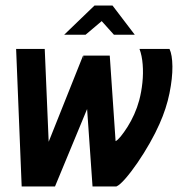

<svg xmlns="http://www.w3.org/2000/svg" viewBox="-20 -671 641 691"><path d="M313 0 280 -471H375L396 -163Q403 -166 414.5 -180Q426 -194 439 -214.5Q452 -235 463 -259.5Q474 -284 481 -310Q489 -340 492.5 -373.5Q496 -407 493.5 -439Q491 -471 482 -495H590Q600 -474 600.5 -432Q601 -390 590 -335.5Q579 -281 554 -225Q540 -193 519 -156Q498 -119 475 -85.5Q452 -52 431.5 -28.5Q411 -5 399 0ZM58 0 38 -495H141L162 0ZM91 0 279 -471 304 -304 178 0ZM211 -546 320 -651H385L465 -546H390L346 -595L288 -546Z"/></svg>

Font: Alumni Sans Thin
Style: Bold Italic
Weight: 700
Italic angle: -8°
Version: Version 1.016